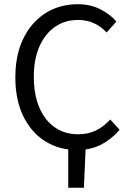

<svg xmlns="http://www.w3.org/2000/svg" viewBox="-20 -688 611 896"><path d="M298.5 188V0L380.6 -16.4L371.6 188ZM339 12Q256.9 12 191.8 -28.3Q126.6 -68.6 89.1 -144.8Q51.6 -221 51.6 -327.6Q51.6 -407.1 73.3 -469.9Q95 -532.8 134.8 -577.4Q174.5 -622.1 227.5 -645.2Q280.6 -668.3 342.8 -668.3Q402.1 -668.3 448.6 -644.6Q495 -620.8 523.3 -587.4L477.6 -536.5Q451.7 -564.4 418.3 -579.7Q384.9 -594.9 344.3 -594.9Q282.7 -594.9 236.3 -562.4Q189.8 -529.9 163.8 -470.6Q137.8 -411.2 137.8 -329.8Q137.8 -247.3 163.2 -187.1Q188.5 -126.9 235.1 -94.2Q281.8 -61.4 344.7 -61.4Q391.1 -61.4 427.6 -79.1Q464.2 -96.7 494.5 -130.3L538.2 -82Q499 -37.2 450.9 -12.6Q402.8 12 339 12Z"/></svg>

Font: Source Sans 3 VF
Style: Regular
Weight: 200
Designer: Paul D. Hunt
Foundry: Adobe
Version: Version 3.046;hotconv 1.0.118;makeotfexe 2.5.65603